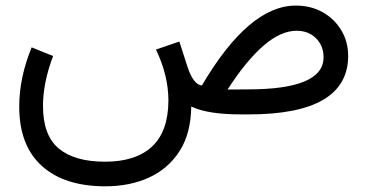

<svg xmlns="http://www.w3.org/2000/svg" viewBox="-20 -404 1297 678"><path d="M167.5 -206.1Q131.8 -111.8 131.8 -29.8Q131.8 74.2 187.7 120.6Q243.7 167 350.6 167Q459.5 167 516.8 113.5Q574.2 60.1 574.7 -48.8Q574.7 -137.2 530.8 -229L613.3 -257.3L642.1 -168Q662.6 -105.5 692.9 -102.1Q858.9 -384.3 1024.4 -384.3Q1078.1 -384.3 1119.9 -360.6Q1161.6 -336.9 1185.5 -296.6Q1209.5 -256.3 1209.5 -206.1Q1208.5 0 857.9 0H833Q771 0 727.3 -7.1Q683.6 -14.2 655.3 -27.8Q654.3 66.4 614.5 128.9Q574.7 191.4 506.8 222.7Q439 253.9 352.1 253.9Q207 253.9 127.4 181.6Q47.9 109.4 47.9 -27.3Q47.9 -129.9 91.8 -236.8ZM856 -88.4Q1122.6 -88.4 1122.6 -201.7Q1122.6 -241.7 1096.2 -268.6Q1069.8 -295.4 1027.3 -295.4Q971.2 -295.4 910.2 -242.4Q849.1 -189.5 783.7 -87.9Z"/></svg>

Font: Vazir FD-WOL
Style: Regular-FD-WOL
Weight: 400
Designer: Saber Rastikerdar
Foundry: Saber Rastikerdar
Version: Version 30.1.0